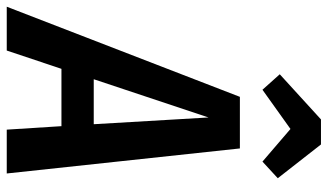

<svg xmlns="http://www.w3.org/2000/svg" viewBox="-260 -750 971 569"><g transform="rotate(90 225.5 -465.5)"><path d="M323.2 -840.8 207 -757.8 161.1 -809.1 294.9 -931.2H369.1L469.2 -803.2L419.9 -757.8ZM228 -690.9H380.9L455.1 0H325.2L314.9 -162.1H145L90.8 0H-39.1ZM175.8 -257.8H309.1L289.1 -598.1Z"/></g></svg>

Font: Fira Sans Compressed Medium
Style: Italic
Weight: 500
Width: 3
Italic angle: -8°
Designer: Carrois Corporate & Edenspiekermann AG
Foundry: Carrois Corporate GbR & Edenspiekermann AG
Version: Version 4.203;PS 004.203;hotconv 1.0.88;makeotf.lib2.5.64775